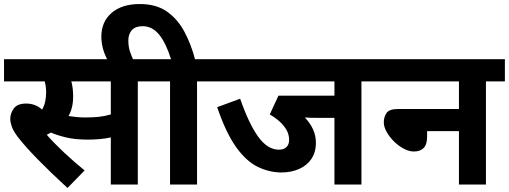

<svg xmlns="http://www.w3.org/2000/svg" viewBox="-20 -916 2526 953"><path d="M664 -512V0H530V-234Q503 -228 474.5 -225.5Q446 -223 416 -223Q353 -223 307.5 -234Q262 -245 233 -258Q223 -253 212 -247Q249 -205 298 -159Q347 -113 400 -70L315 17Q233 -58 167.5 -125Q102 -192 67 -238Q45 -268 38 -289Q31 -310 31 -327Q31 -353 48.5 -377.5Q66 -402 110 -402Q156 -402 189 -372Q200 -391 204.5 -413Q209 -435 209 -458Q209 -485 202 -512H0V-622H758V-512ZM404 -333Q440 -333 469.5 -336Q499 -339 530 -348V-512H334Q338 -498 340.5 -479.5Q343 -461 343 -437Q343 -407 337 -383Q331 -359 320 -340Q340 -337 360.5 -335Q381 -333 404 -333Z M515 -615Q497 -650 490 -678.5Q483 -707 483 -734Q483 -808 534 -852Q585 -896 674 -896Q755 -896 808 -859Q861 -822 894.5 -760Q928 -698 948 -622H1053V-512H958V0H824V-512H744V-622H829Q804 -702 770 -744Q736 -786 688 -786Q652 -786 634.5 -766.5Q617 -747 617 -715Q617 -685 625 -660.5Q633 -636 644 -614Z M1774 -512V0H1640V-331H1554Q1514 -331 1493 -333Q1519 -306 1533.5 -274.5Q1548 -243 1548 -208Q1548 -160 1525.5 -127Q1503 -94 1464 -77Q1425 -60 1377 -60Q1317 -60 1260 -87.5Q1203 -115 1152.5 -185Q1102 -255 1058 -384L1172 -426Q1215 -302 1261.5 -237.5Q1308 -173 1365 -173Q1388 -173 1401.5 -185.5Q1415 -198 1415 -222Q1415 -258 1389.5 -290Q1364 -322 1319 -348L1362 -441H1640V-512H1038V-622H1869V-512Z M1854 -622H2486V-512H2392V0H2258V-265H2100V-239Q2100 -199 2083 -181.5Q2066 -164 2034 -164Q2011 -164 1985 -177.5Q1959 -191 1936.5 -213Q1914 -235 1899.5 -260.5Q1885 -286 1885 -309Q1885 -335 1898.5 -355Q1912 -375 1956 -375H2258V-512H1854Z"/></svg>

Font: Noto Sans Devanagari UI
Style: Bold
Weight: 700
Designer: Jelle Bosma - Monotype Design Team
Foundry: Monotype Imaging Inc.
Version: Version 2.004; ttfautohint (v1.8.4.7-5d5b)